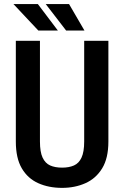

<svg xmlns="http://www.w3.org/2000/svg" viewBox="-20 -911 607 941"><path d="M392.6 -710.9H511.2V-217.3Q511.2 -135.7 480.7 -85.9Q450.2 -36.1 398.7 -13.2Q347.2 9.8 284.2 9.8Q218.8 9.8 167.5 -13.2Q116.2 -36.1 86.9 -85.9Q57.6 -135.7 57.6 -217.3V-710.9H175.8V-217.3Q175.8 -166.5 188.7 -138.7Q201.7 -110.8 225.8 -100.1Q250 -89.4 284.2 -89.4Q318.4 -89.4 342.5 -100.1Q366.7 -110.8 379.6 -138.7Q392.6 -166.5 392.6 -217.3ZM263.7 -761.2 165.5 -891.1H45.9L168 -761.2ZM394 -761.2 318.4 -891.1H204.1L304.2 -761.2Z"/></svg>

Font: Roboto Condensed Medium
Style: Regular
Weight: 500
Designer: Christian Robertson
Foundry: Google
Version: Version 3.0